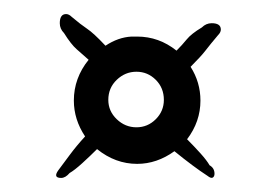

<svg xmlns="http://www.w3.org/2000/svg" viewBox="-20 -631 394 273"><path d="M67 -378Q55 -378 63 -389Q69 -397 79 -410.5Q89 -424 101 -437Q85 -461 85 -488Q85 -520 106 -546Q97 -554 89 -561Q81 -568 71 -584Q65 -590 65 -598Q65 -611 74 -611Q78 -611 82 -607Q95 -596 104 -590Q113 -584 129 -567L130 -566Q148 -578 167 -579H175Q206 -579 231 -559Q239 -567 245.5 -575Q252 -583 267 -592Q273 -598 281 -598Q294 -598 294 -589Q294 -585 290 -581Q279 -568 272.5 -559.5Q266 -551 251 -536Q265 -514 265 -488Q265 -458 246 -433Q256 -423 265 -413Q274 -403 278 -396Q285 -392 285 -384Q285 -380 282.5 -378.5Q280 -377 275 -381Q255 -394 228 -416Q203 -398 175 -398Q144 -398 118 -419Q108 -409 97 -399Q86 -389 79 -385Q73 -378 67 -378ZM174 -450Q190 -450 201.5 -461.5Q213 -473 213 -489Q213 -506 201.5 -517.5Q190 -529 174 -529Q158 -529 146 -517.5Q134 -506 134 -489Q134 -473 146 -461.5Q158 -450 174 -450Z"/></svg>

Font: Ole
Style: Regular
Weight: 400
Designer: Robert E. Leuschke
Foundry: Robert E. Leuschke
Version: Version 1.010; ttfautohint (v1.8.3)